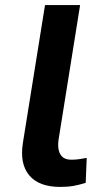

<svg xmlns="http://www.w3.org/2000/svg" viewBox="-20 -725 402 755"><path d="M217 10Q133 10 95 -35.5Q57 -81 70 -163L157 -705H295L210 -174Q207 -150 211.5 -132.5Q216 -115 228 -106Q240 -97 260 -97Q276 -97 290.5 -99Q305 -101 321 -104L317 -6Q291 2 269 6Q247 10 217 10Z"/></svg>

Font: Nunito Sans 6pt
Style: Bold Italic
Weight: 700
Italic angle: -9°
Version: Version 3.101;gftools[0.9.27]